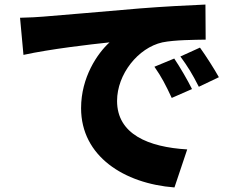

<svg xmlns="http://www.w3.org/2000/svg" viewBox="-20 -777 1040 843"><path d="M745 -520 658 -484C690 -438 707 -405 734 -347L823 -386C805 -423 770 -483 745 -520ZM858 -568 772 -529C805 -484 824 -453 853 -396L941 -438C921 -474 884 -532 858 -568ZM68 -699 83 -536C202 -562 376 -582 461 -591C408 -543 336 -438 336 -302C336 -91 525 29 746 46L802 -121C631 -131 494 -188 494 -334C494 -451 586 -567 693 -591C748 -602 832 -602 883 -603L882 -757C810 -754 693 -748 594 -740C413 -724 263 -712 170 -704C151 -702 108 -700 68 -699Z"/></svg>

Font: Noto Sans CJK JP Black
Style: Regular
Weight: 900
Designer: Ryoko NISHIZUKA (kana & ideographs); Paul D. Hunt (Latin, Greek & Cyrillic); Wenlong ZHANG (bopomofo); Sandoll Communica
Foundry: Adobe Systems Incorporated
Version: Version 1.004;PS 1.004;hotconv 1.0.82;makeotf.lib2.5.63406